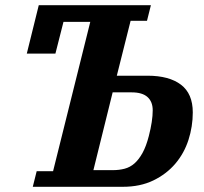

<svg xmlns="http://www.w3.org/2000/svg" viewBox="-20 -718 785 738"><path d="M121 -60H184L327 -634H224L193 -512H83L129 -698H560L545 -638H482L429 -427H547Q630 -427 675.5 -392.5Q721 -358 721 -286Q721 -232 704.5 -180.5Q688 -129 654 -89Q620 -49 569.5 -24.5Q519 0 452 0H106ZM414 -64Q438 -64 459 -69.5Q480 -75 497 -90Q514 -105 528 -130.5Q542 -156 552 -195Q567 -253 567 -294Q567 -327 547 -345Q527 -363 486 -363H413L339 -64Z"/></svg>

Font: IBM Plex Serif
Style: Bold Italic
Weight: 700
Italic angle: -14°
Designer: Mike Abbink, Paul van der Laan, Pieter van Rosmalen
Foundry: Bold Monday
Version: Version 3.001